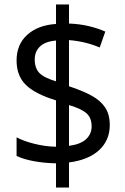

<svg xmlns="http://www.w3.org/2000/svg" viewBox="-20 -779 560 857"><path d="M230 -50Q178 -51 131.5 -59.5Q85 -68 54 -83V-166Q86 -149 134 -137Q182 -125 230 -124V-331Q138 -359 96 -399.5Q54 -440 54 -509Q54 -581 102 -624Q150 -667 230 -672V-759H288V-674Q336 -672 376 -662.5Q416 -653 450 -638L425 -567Q395 -580 360.5 -588.5Q326 -597 288 -600V-394Q349 -374 389 -352Q429 -330 449.5 -299Q470 -268 470 -221Q470 -153 422.5 -109Q375 -65 288 -54V58H230ZM230 -598Q182 -594 158.5 -571.5Q135 -549 135 -514Q135 -475 155.5 -453.5Q176 -432 230 -416ZM288 -128Q340 -135 364.5 -158Q389 -181 389 -215Q389 -252 367 -272.5Q345 -293 288 -310Z"/></svg>

Font: Noto Sans Gurmukhi UI SemiCondensed
Style: Regular
Weight: 400
Width: 4
Designer: Jelle Bosma - Monotype Design Team
Foundry: Monotype Imaging Inc.
Version: Version 2.004; ttfautohint (v1.8.4.7-5d5b)